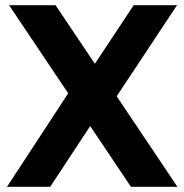

<svg xmlns="http://www.w3.org/2000/svg" viewBox="-20 -720 711 740"><path d="M14.9 -700H194.1L663.9 0H484.7ZM266.9 -397.1 397.8 -340.6 173.4 0H6.9ZM273.5 -365.3 495.3 -700H662.3L403.8 -309.8Z"/></svg>

Font: Pathway Extreme 8pt Thin
Style: Regular
Weight: 100
Version: Version 1.001;gftools[0.9.26]